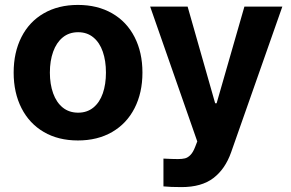

<svg xmlns="http://www.w3.org/2000/svg" viewBox="-20 -557 1175 776"><path d="M35.2 -263.7Q35.2 -345.2 66.7 -407.2Q98.1 -469.2 157 -503.2Q215.8 -537.1 294.9 -537.1Q374 -537.1 433.1 -503.2Q492.2 -469.2 523.9 -407.2Q555.7 -345.2 555.7 -263.7Q555.7 -182.1 523.9 -119.9Q492.2 -57.6 433.1 -23.4Q374 10.7 294.9 10.7Q215.8 10.7 157.2 -23.4Q98.6 -57.6 66.9 -119.9Q35.2 -182.1 35.2 -263.7ZM408.2 -263.7Q408.2 -311 395.5 -347.9Q382.8 -384.8 357.4 -405.8Q332 -426.8 295.9 -426.8Q259.3 -426.8 233.6 -405.8Q208 -384.8 194.8 -347.9Q181.6 -311 181.6 -263.7Q181.6 -216.8 194.8 -179.9Q208 -143.1 233.6 -122.3Q259.3 -101.6 295.9 -101.6Q332 -101.6 357.4 -122.3Q382.8 -143.1 395.5 -179.7Q408.2 -216.3 408.2 -263.7ZM640.6 196.3V84Q677.7 85.9 699.2 85.9Q716.3 85.9 727.8 83Q739.3 80.1 749.8 69.3Q760.3 58.6 768.6 37.1L777.3 14.6L586.9 -530.3H738.3L849.6 -139.6H855.5L967.8 -530.3H1121.1L914.1 58.6Q890.1 126.5 842.3 162.8Q794.4 199.2 713.9 199.2Q668.5 199.2 640.6 196.3Z"/></svg>

Font: Pretendard GOV
Style: Bold
Weight: 700
Designer: Base glyphs from Inter by Rasmus Andersson; Hangeul glyphs from Noto Sans CJK(Source Han Sans) by Jang Soo-young and Kan
Foundry: Kil Hyung-jin
Version: Version 1.309